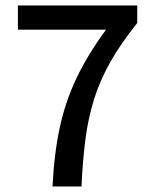

<svg xmlns="http://www.w3.org/2000/svg" viewBox="-20 -676 561 696"><path d="M170.4 0Q176.3 -119.6 196.8 -214.4Q217.3 -309.1 257.8 -393.8Q298.3 -478.5 364.3 -568.4H44.9V-656.2H477.5V-592.8Q418.5 -519 380.9 -452.9Q343.3 -386.7 321.8 -318.8Q300.3 -251 290 -173.6Q279.8 -96.2 275.4 0Z"/></svg>

Font: Akatab SemiBold
Style: Regular
Weight: 600
Designer: SIL Global
Foundry: SIL Global
Version: Version 4.100